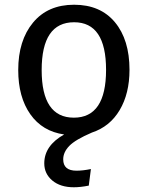

<svg xmlns="http://www.w3.org/2000/svg" viewBox="-20 -559 624 811"><path d="M368 1Q298 31 272.5 57.5Q247 84 247 114Q247 162 303 162Q330 162 364 155L355 225Q320 232 292 232Q235 232 201 203.5Q167 175 167 131Q167 56 251 9Q159 -4 108 -76.5Q57 -149 57 -263Q57 -388 119.5 -463.5Q182 -539 293 -539Q404 -539 465.5 -465Q527 -391 527 -264Q527 -164 485.5 -94Q444 -24 368 1ZM156 -263Q156 -62 292 -62Q428 -62 428 -264Q428 -465 293 -465Q156 -465 156 -263Z"/></svg>

Font: Fira Sans
Style: Regular
Weight: 400
Designer: Carrois Corporate & Edenspiekermann AG
Foundry: Carrois Corporate GbR & Edenspiekermann AG
Version: Version 4.106;PS 004.106;hotconv 1.0.70;makeotf.lib2.5.58329